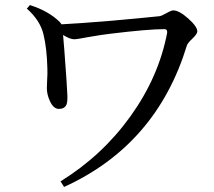

<svg xmlns="http://www.w3.org/2000/svg" viewBox="-20 -718 846 758"><path d="M233 20 219 -2Q384 -104 495.5 -259.5Q607 -415 640 -589Q641 -603 629 -603Q566 -603 417 -585Q382 -581 325 -571Q284 -563 273 -563Q256 -563 229 -580Q230 -565 234 -520Q245 -374 246 -341Q247 -315 242 -304Q234 -288 213 -288Q191 -288 177 -319Q165 -345 165 -370Q165 -380 166 -399Q168 -429 167 -449Q165 -528 151.5 -583Q138 -638 86 -684L98 -698Q173 -674 216 -631Q219 -628 223 -622Q286 -625 419 -636Q543 -647 609 -654Q618 -655 637 -666Q656 -677 664 -677Q687 -677 723 -645Q759 -613 759 -594Q759 -584 739 -565Q721 -548 718 -539Q598 -146 233 20Z"/></svg>

Font: GenRyuMin TW M
Style: Regular
Weight: 500
Version: Version 1.501;PS 1;hotconv 16.6.51;makeotf.lib2.5.65220